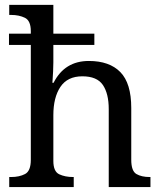

<svg xmlns="http://www.w3.org/2000/svg" viewBox="-20 -762 660 782"><path d="M17.6 0V-41H25.4Q58.6 -41 82 -53.2Q105.5 -65.4 105.5 -111.3V-579.1H16.6V-625H105.5V-634.8Q105.5 -677.7 81.5 -689.5Q57.6 -701.2 25.4 -701.2H17.6V-742.2H197.3V-625H364.3V-579.1H197.3V-507.8Q197.3 -490.2 196.3 -471.2Q195.3 -452.1 194.3 -438.5Q193.4 -424.8 193.4 -424.8H198.2Q243.2 -513.7 341.8 -513.7Q425.8 -513.7 470.2 -468.3Q514.6 -422.9 514.6 -322.3V-111.3Q514.6 -65.4 535.6 -53.2Q556.6 -41 589.8 -41H592.8V0H422.9V-317.4Q422.9 -380.9 398.9 -416Q375 -451.2 315.4 -451.2Q254.9 -451.2 226.1 -408.2Q197.3 -365.2 197.3 -293V-106.4Q197.3 -63.5 221.2 -52.2Q245.1 -41 277.3 -41H280.3V0Z"/></svg>

Font: Noto Serif Todhri
Style: Regular
Weight: 400
Designer: Mikhail Merkuryev
Version: Version 1.000; ttfautohint (v1.8.4.7-5d5b)